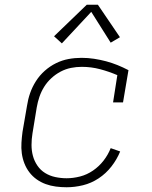

<svg xmlns="http://www.w3.org/2000/svg" viewBox="-20 -782 640 810"><path d="M261 8Q238 8 215.5 5Q193 2 172.5 -5.5Q152 -13 134.5 -25.5Q117 -38 104 -55Q91 -72 83 -92.5Q75 -113 72 -135Q69 -157 70.5 -180Q72 -203 75 -226L94 -336Q98 -363 107 -389Q116 -415 131.5 -439.5Q147 -464 169 -483.5Q191 -503 216.5 -515.5Q242 -528 269 -533Q296 -538 324 -538Q351 -538 377 -534Q403 -530 427.5 -523.5Q452 -517 475.5 -507.5Q499 -498 522 -486L499 -350H457L475 -465Q440 -480 402.5 -490Q365 -500 325 -500Q302 -500 279.5 -495.5Q257 -491 236 -480Q215 -469 197 -452.5Q179 -436 166.5 -416Q154 -396 146.5 -374Q139 -352 135 -329L117 -219Q113 -195 113 -170.5Q113 -146 119 -124Q125 -102 138 -83Q151 -64 170.5 -52Q190 -40 213.5 -35Q237 -30 261 -30Q289 -30 318 -37.5Q347 -45 372.5 -62.5Q398 -80 417 -104.5Q436 -129 447 -157L487 -143Q473 -109 450 -79.5Q427 -50 396 -29.5Q365 -9 330 -0.5Q295 8 261 8ZM241 -599 208 -629 346 -762H393L486 -625L447 -602L365 -732Z"/></svg>

Font: Iosevka Curly Slab XLtEx
Style: Italic
Weight: 200
Width: 7
Italic angle: -9°
Monospace: yes
Designer: Belleve Invis
Foundry: Belleve Invis
Version: Version 11.1.0; ttfautohint (v1.8.3)